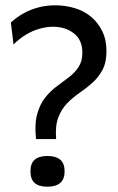

<svg xmlns="http://www.w3.org/2000/svg" viewBox="-20 -693 447 725"><path d="M116 -168Q110 -225 120.5 -262.5Q131 -300 151 -325Q171 -350 195 -367.5Q219 -385 241 -402Q263 -419 277 -440.5Q291 -462 291 -494Q291 -542 259 -567Q227 -592 180 -592Q157 -592 131 -585Q105 -578 79.5 -563Q54 -548 31 -525L21 -608Q44 -629 70.5 -643.5Q97 -658 127 -665.5Q157 -673 188 -673Q226 -673 261.5 -662.5Q297 -652 323.5 -630Q350 -608 366 -575.5Q382 -543 382 -500Q382 -457 367 -429Q352 -401 329 -380.5Q306 -360 280.5 -342.5Q255 -325 233.5 -303Q212 -281 200 -249Q188 -217 192 -168ZM159 12Q127 12 111 -2Q95 -16 95 -46Q95 -76 111 -90Q127 -104 159 -104Q191 -104 207.5 -90Q224 -76 224 -46Q224 12 159 12Z"/></svg>

Font: Bricolage Grotesque 28pt
Style: Regular
Weight: 400
Version: Version 1.001;gftools[0.9.33.dev8+g029e19f]